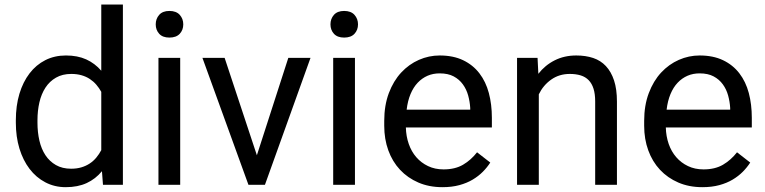

<svg xmlns="http://www.w3.org/2000/svg" viewBox="-20 -792 3280 823"><path d="M47.9 -276.4Q47.9 -338.9 63.2 -389.9Q78.6 -440.9 106.7 -477.5Q134.8 -514.2 174.3 -534.2Q213.9 -554.2 262.7 -554.2Q312.5 -554.2 349.6 -537.4Q386.7 -520.5 414.1 -488.8V-772.5H506.8V0H421.4L417 -58.1Q389.6 -24.9 351.6 -7.3Q313.5 10.3 261.7 10.3Q213.9 10.3 174.3 -10.5Q134.8 -31.2 106.7 -68.1Q78.6 -105 63.2 -155.5Q47.9 -206.1 47.9 -266.1ZM140.6 -266.1Q140.6 -225.1 148.9 -189.2Q157.2 -153.3 174.8 -126.7Q192.4 -100.1 219.7 -84.5Q247.1 -68.8 284.7 -68.8Q309.1 -68.8 328.9 -74.7Q348.6 -80.6 364.5 -91.1Q380.4 -101.6 392.6 -116.2Q404.8 -130.9 414.1 -148.4V-398.4Q404.8 -415 392.8 -429Q380.9 -442.9 365 -453.4Q349.1 -463.9 329.3 -469.5Q309.6 -475.1 285.6 -475.1Q247.6 -475.1 220 -459.2Q192.4 -443.4 174.8 -416.3Q157.2 -389.2 148.9 -353.3Q140.6 -317.4 140.6 -276.4Z M647.5 -687.5Q647.5 -711.4 662.4 -728.3Q677.2 -745.1 706.1 -745.1Q735.4 -745.1 750.5 -728.3Q765.6 -711.4 765.6 -687.5Q765.6 -663.6 750.5 -647.2Q735.4 -630.9 706.1 -630.9Q677.2 -630.9 662.4 -647.2Q647.5 -663.6 647.5 -687.5ZM752.4 0H659.2V-543.9H752.4Z M1081.1 -126.5 1215.8 -543.9H1311L1115.7 0H1044.9L847.7 -543.9H942.9Z M1396.5 -687.5Q1396.5 -711.4 1411.4 -728.3Q1426.3 -745.1 1455.1 -745.1Q1484.4 -745.1 1499.5 -728.3Q1514.6 -711.4 1514.6 -687.5Q1514.6 -663.6 1499.5 -647.2Q1484.4 -630.9 1455.1 -630.9Q1426.3 -630.9 1411.4 -647.2Q1396.5 -663.6 1396.5 -687.5ZM1501.5 0H1408.2V-543.9H1501.5Z M1876.5 10.3Q1819.3 10.3 1773.4 -9.5Q1727.5 -29.3 1694.8 -64.2Q1662.1 -99.1 1644.5 -147.5Q1627 -195.8 1627 -252.9V-273.9Q1627 -340.3 1646.7 -392.8Q1666.5 -445.3 1699.7 -481Q1732.9 -516.6 1775.6 -535.4Q1818.4 -554.2 1864.7 -554.2Q1922.9 -554.2 1965.1 -533.9Q2007.3 -513.7 2034.9 -477.8Q2062.5 -441.9 2075.4 -393.3Q2088.4 -344.7 2088.4 -287.1V-245.6H1719.7Q1720.7 -207.5 1732.2 -174.8Q1743.7 -142.1 1764.4 -118.2Q1785.2 -94.2 1814.7 -80.1Q1844.2 -65.9 1881.3 -65.9Q1930.7 -65.9 1964.8 -85.9Q1999 -106 2024.9 -139.2L2081.5 -95.2Q2068.4 -74.7 2049.8 -55.9Q2031.2 -37.1 2006.3 -22.2Q1981.4 -7.3 1949.2 1.5Q1917 10.3 1876.5 10.3ZM1864.7 -477.5Q1836.4 -477.5 1812.7 -467.3Q1789.1 -457 1770.5 -437.5Q1752 -418 1739.7 -388.7Q1727.5 -359.4 1723.1 -321.8H1995.6V-329.1Q1994.1 -356 1986.8 -382.6Q1979.5 -409.2 1964.1 -430.4Q1948.7 -451.7 1924.6 -464.6Q1900.4 -477.5 1864.7 -477.5Z M2284.2 -543.9 2287.6 -475.6Q2316.4 -512.7 2357.7 -533.4Q2398.9 -554.2 2450.2 -554.2Q2490.2 -554.2 2522.5 -543.5Q2554.7 -532.7 2577.1 -508.8Q2599.6 -484.9 2612.1 -447.3Q2624.5 -409.7 2624.5 -356.4V0H2531.2V-357.4Q2531.2 -389.2 2524.2 -411.6Q2517.1 -434.1 2503.4 -448.2Q2489.7 -462.4 2469.2 -468.8Q2448.7 -475.1 2422.4 -475.1Q2377 -475.1 2342.8 -450.9Q2308.6 -426.8 2289.6 -387.7V0H2196.3V-543.9Z M2990.7 10.3Q2933.6 10.3 2887.7 -9.5Q2841.8 -29.3 2809.1 -64.2Q2776.4 -99.1 2758.8 -147.5Q2741.2 -195.8 2741.2 -252.9V-273.9Q2741.2 -340.3 2761 -392.8Q2780.8 -445.3 2814 -481Q2847.2 -516.6 2889.9 -535.4Q2932.6 -554.2 2979 -554.2Q3037.1 -554.2 3079.3 -533.9Q3121.6 -513.7 3149.2 -477.8Q3176.8 -441.9 3189.7 -393.3Q3202.6 -344.7 3202.6 -287.1V-245.6H2834Q2835 -207.5 2846.4 -174.8Q2857.9 -142.1 2878.7 -118.2Q2899.4 -94.2 2929 -80.1Q2958.5 -65.9 2995.6 -65.9Q3044.9 -65.9 3079.1 -85.9Q3113.3 -106 3139.2 -139.2L3195.8 -95.2Q3182.6 -74.7 3164.1 -55.9Q3145.5 -37.1 3120.6 -22.2Q3095.7 -7.3 3063.5 1.5Q3031.2 10.3 2990.7 10.3ZM2979 -477.5Q2950.7 -477.5 2927 -467.3Q2903.3 -457 2884.8 -437.5Q2866.2 -418 2854 -388.7Q2841.8 -359.4 2837.4 -321.8H3109.9V-329.1Q3108.4 -356 3101.1 -382.6Q3093.8 -409.2 3078.4 -430.4Q3063 -451.7 3038.8 -464.6Q3014.6 -477.5 2979 -477.5Z"/></svg>

Font: Roboto2
Style: Regular
Weight: 400
Designer: Google
Foundry: Google
Version: Version 2.000981-w3; 2014; ttfautohint (v1.1) -l 5 -r 24 -G 